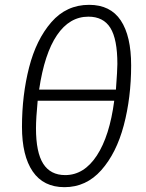

<svg xmlns="http://www.w3.org/2000/svg" viewBox="-20 -764 605 795"><path d="M523 -493Q523 -360 492.5 -245Q462 -130 399.5 -59.5Q337 11 247 11Q160 11 115.5 -54Q71 -119 71 -239Q71 -370 100.5 -485Q130 -600 192.5 -672Q255 -744 349 -744Q437 -744 480 -679.5Q523 -615 523 -493ZM142 -393H460Q466 -475 466 -499Q466 -602 437 -648.5Q408 -695 346 -695Q268 -695 216 -618.5Q164 -542 142 -393ZM136 -347Q129 -274 129 -233Q129 -133 159 -86Q189 -39 250 -39Q328 -39 381 -120Q434 -201 453 -347Z"/></svg>

Font: FiraGO Light
Style: Italic
Weight: 300
Italic angle: -8°
Designer: bBox Type GmbH
Foundry: bBox Type GmbH
Version: Version 1.001